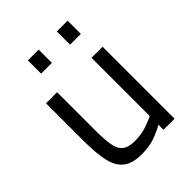

<svg xmlns="http://www.w3.org/2000/svg" viewBox="-206 -823 943 943"><g transform="rotate(-45 266.0 -351.0)"><path d="M224 10Q160 10 126 -16Q92 -42 79.5 -97Q67 -152 67 -239V-500H144V-239Q144 -173 150.5 -134Q157 -95 179 -77.5Q201 -60 245 -60Q289 -60 325 -72Q361 -84 383 -96V-500H460V0H383V-35Q351 -17 313.5 -3.5Q276 10 224 10ZM354 -620V-712H429V-620ZM153 -620V-712H228V-620Z"/></g></svg>

Font: Cairo Play
Style: Regular
Weight: 400
Designer: Mohamed Gaber, Accademia di Belle Arti di Urbino
Foundry: Kief Type Foundry, Accademia di Belle Arti di Urbino
Version: Version 3.119